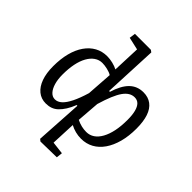

<svg xmlns="http://www.w3.org/2000/svg" viewBox="-261 -938 1335 1335"><g transform="rotate(45 407.0 -270.0)"><path d="M446 -360 454 -358Q479 -441 520 -481.5Q561 -522 622 -522Q669 -522 701.5 -497.5Q734 -473 750 -425.5Q766 -378 766 -308Q766 -235 750 -175.5Q734 -116 704.5 -73.5Q675 -31 634 -8.5Q593 14 542 14Q514 14 486.5 7Q459 0 435 -13L427 168L520 179L515 224L357 227L342 215L363 -130L356 -131Q341 -93 323.5 -65.5Q306 -38 287 -20Q268 -2 245.5 6Q223 14 196 14Q150 14 117 -13Q84 -40 66.5 -89Q49 -138 49 -206Q49 -278 64 -336Q79 -394 108 -435.5Q137 -477 177 -499Q217 -521 266 -521Q293 -521 321.5 -514Q350 -507 371 -496L379 -701L286 -722L292 -767H449L464 -756ZM220 -51Q247 -51 270.5 -72.5Q294 -94 316 -138.5Q338 -183 358 -250L371 -440Q354 -451 326 -457.5Q298 -464 275 -464Q244 -464 218 -446Q192 -428 173.5 -395Q155 -362 145.5 -315.5Q136 -269 136 -211Q136 -164 146.5 -128Q157 -92 176 -71.5Q195 -51 220 -51ZM603 -454Q557 -454 522 -404.5Q487 -355 452 -237L439 -68Q464 -56 487.5 -50.5Q511 -45 535 -45Q568 -45 594.5 -63Q621 -81 640 -115.5Q659 -150 669 -198Q679 -246 679 -307Q679 -356 670.5 -388.5Q662 -421 645.5 -437.5Q629 -454 603 -454Z"/></g></svg>

Font: Literata 18pt
Style: Italic
Weight: 400
Italic angle: -2°
Designer: Latin by Veronika Burian and Jose Scaglione. Greek by Irene Vlachou. Cyrillic by Vera Evstafieva
Foundry: TypeTogether
Version: Version 3.103;gftools[0.9.29]